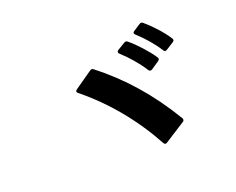

<svg xmlns="http://www.w3.org/2000/svg" viewBox="-102 -933 1203 977"><g transform="rotate(-20 500.0 -444.5)"><path d="M794 -585C797 -580 800 -578 804 -578C807 -578 810 -579 813 -581L854 -607C859 -610 861 -613 861 -617C861 -620 860 -623 858 -626C831 -669 782 -721 746 -751C743 -754 740 -755 736 -755C733 -755 730 -754 727 -752L690 -728C685 -725 683 -722 683 -718C683 -715 684 -712 688 -709C722 -679 768 -628 794 -585ZM688 -517C691 -512 695 -510 699 -510C702 -510 705 -511 708 -513L751 -542C755 -545 758 -549 758 -553C758 -555 757 -558 755 -561C728 -602 679 -656 640 -688C637 -691 634 -692 630 -692C627 -692 624 -691 621 -689L581 -665C576 -662 574 -659 574 -655C574 -652 575 -648 579 -645C616 -612 660 -562 688 -517ZM633 -142C636 -137 639 -134 644 -134C646 -134 649 -135 652 -137L763 -208C768 -211 770 -215 770 -219C770 -222 769 -225 767 -228C671 -388 560 -513 429 -615C426 -618 423 -619 419 -619C416 -619 413 -618 409 -615L313 -548C309 -545 307 -542 307 -539C307 -535 309 -532 313 -529C442 -425 552 -291 633 -142Z"/></g></svg>

Font: LINE Seed JP_OTF Bold
Style: Regular
Weight: 700
Designer: LINE & Fontrix & Fontworks
Version: Version 1.009